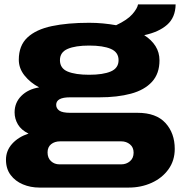

<svg xmlns="http://www.w3.org/2000/svg" viewBox="-20 -643 814 868"><path d="M158 205Q118 205 83.5 190.5Q49 176 28 148Q7 120 7 79Q7 38 35 7Q63 -24 109 -39Q76 -55 61 -80.5Q46 -106 46 -135Q46 -179 76.5 -209.5Q107 -240 157 -248Q117 -269 91 -301.5Q65 -334 65 -373Q65 -437 104 -473.5Q143 -510 214.5 -525Q286 -540 383 -540Q416 -540 446.5 -537Q477 -534 505 -529Q556 -553 578.5 -579Q601 -605 604 -623H774Q773 -564 735.5 -531Q698 -498 632 -484Q665 -463 683 -434.5Q701 -406 701 -370Q701 -310 667 -273Q633 -236 572 -219.5Q511 -203 429 -203H296Q234 -203 234 -169Q234 -153 248 -143Q262 -133 298 -133H602Q686 -133 728 -87Q770 -41 770 30Q770 83 741.5 122.5Q713 162 665.5 183.5Q618 205 562 205ZM383 -305Q446 -305 481 -320Q516 -335 516 -371Q516 -407 481 -422Q446 -437 383 -437Q321 -437 286 -422Q251 -407 251 -371Q251 -334 286 -319.5Q321 -305 383 -305ZM249 100H528Q551 100 567.5 86Q584 72 584 47Q584 23 567.5 9.5Q551 -4 528 -4H252Q227 -4 211 9Q195 22 195 46Q195 71 210.5 85.5Q226 100 249 100Z"/></svg>

Font: Archivo Expanded ExtraBold
Style: Regular
Weight: 800
Width: 7
Designer: Hector Gatti
Foundry: Omnibus-Type
Version: Version 2.001; ttfautohint (v1.8.3)